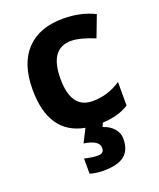

<svg xmlns="http://www.w3.org/2000/svg" viewBox="-146 -646 807 975"><g transform="rotate(-20 257.0 -158.0)"><path d="M313 -436Q196.8 -436 196.8 -273.4Q196.8 -110.8 313 -110.8Q395 -110.8 465.8 -158.2V-30.8Q407.2 6.3 322.8 9.3L314 29.8Q350.6 41.5 372.1 66.4Q393.6 91.3 393.1 122.1Q392.6 183.6 356.4 211.9Q320.3 240.2 242.2 240.2Q204.1 240.2 170.9 230V147.9Q211.9 158.2 244.1 158.2Q276.4 158.2 275.9 127.9Q275.9 87.4 194.8 75.2L231 3.9Q44.9 -31.2 44.9 -270Q44.9 -408.7 114.3 -482.4Q183.6 -556.2 313 -556.2Q408.2 -556.2 482.9 -519L439 -403.8Q359.9 -436 313 -436Z"/></g></svg>

Font: OpenSansHebrew-Bold
Style: Bold
Weight: 700
Foundry: Ascender Corporation, Yanek Iontef
Version: Version 2.001;PS 002.001;hotconv 1.0.70;makeotf.lib2.5.58329